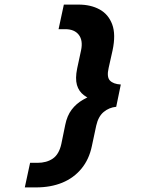

<svg xmlns="http://www.w3.org/2000/svg" viewBox="-20 -718 690 836"><path d="M137 98H88L111 -9H143Q183 -9 210 -27.5Q237 -46 247 -91L264 -174Q272 -214 292 -240.5Q312 -267 342 -284Q372 -301 407 -312L401 -277Q369 -286 346 -303Q323 -320 315 -348Q307 -376 316 -420L333 -499Q342 -542 323 -566.5Q304 -591 264 -591H235L258 -698H322Q375 -698 413.5 -677Q452 -656 468.5 -612Q485 -568 470 -498L453 -422Q444 -383 458.5 -367.5Q473 -352 506 -350L486 -253Q455 -250 431.5 -230.5Q408 -211 399 -171L380 -82Q368 -24 334.5 16.5Q301 57 251 77.5Q201 98 137 98Z"/></svg>

Font: Azeret Mono Thin SemiBold
Style: Italic
Weight: 600
Italic angle: -12°
Version: Version 1.002